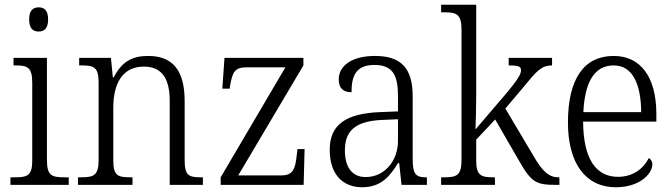

<svg xmlns="http://www.w3.org/2000/svg" viewBox="-20 -780 2837 810"><path d="M143 -647C166 -647 183 -659 183 -698C183 -737 166 -749 143 -749C120 -749 103 -737 103 -698C103 -659 120 -647 143 -647ZM24 0H270V-32H252C198 -32 178 -39 178 -105V-536H37V-504H46C96 -504 116 -496 116 -431V-103C116 -39 96 -32 42 -32H24Z M309 0H539V-32H531C478 -32 458 -38 458 -102V-326C458 -421 492 -499 587 -499C667 -499 696 -443 696 -354V0H836V-32H829C776 -32 759 -39 759 -105V-354C759 -485 707 -544 605 -544C540 -544 495 -522 460 -454H456L448 -536H314V-504H325C375 -504 396 -497 396 -433V-105C396 -39 375 -32 321 -32H309Z M911 0H1261L1265 -151H1235L1231 -118C1225 -66 1215 -40 1167 -40H985L1260 -504V-536H927L918 -406H949L951 -421C961 -474 969 -496 1020 -496H1184L911 -32Z M1508 10C1590 10 1627 -40 1659 -92H1664L1674 0H1781V-32H1777C1733 -32 1721 -46 1721 -111V-375C1721 -493 1671 -544 1562 -544C1465 -544 1409 -503 1409 -445C1409 -408 1428 -391 1463 -391C1463 -462 1483 -506 1560 -506C1643 -506 1659 -454 1659 -372V-310L1582 -307C1439 -301 1371 -254 1371 -148C1371 -40 1430 10 1508 10ZM1523 -33C1462 -33 1435 -79 1435 -145C1435 -224 1474 -269 1592 -274L1659 -277V-185C1659 -103 1603 -33 1523 -33Z M1841 0H2068V-32H2063C2011 -32 1989 -38 1989 -102V-191L2069 -276L2169 -103C2222 -10 2241 0 2328 0H2340V-32H2336C2295 -32 2268 -58 2232 -120L2112 -322L2188 -412C2243 -479 2263 -504 2309 -504V-536H2126V-504C2163 -504 2178 -501 2178 -484C2178 -468 2167 -446 2109 -378L1986 -234C1987 -258 1989 -333 1989 -374V-760H1841V-728H1856C1904 -728 1927 -721 1927 -656V-105C1927 -39 1906 -32 1853 -32H1841Z M2578 10C2681 10 2732 -49 2732 -86C2732 -100 2725 -109 2717 -113C2696 -71 2653 -34 2587 -34C2495 -34 2441 -108 2440 -267H2749V-299C2749 -456 2682 -544 2569 -544C2446 -544 2376 -451 2376 -263C2376 -89 2452 10 2578 10ZM2685 -307H2441C2447 -431 2486 -504 2569 -504C2649 -504 2684 -425 2685 -307Z"/></svg>

Font: Noto Serif Georgian SemiCondensed Light
Style: Regular
Weight: 300
Width: 4
Designer: Monotype Design Team, Akaki Razmadze
Foundry: Google LLC
Version: Version 2.003